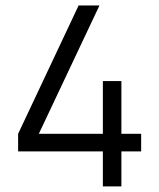

<svg xmlns="http://www.w3.org/2000/svg" viewBox="-20 -668 570 688"><path d="M415 0H348.6V-125.5H44.9V-188.5L261.7 -648.4H336.4L119.1 -188.5H348.6V-377.4H415V-188.5H485.8V-125.5H415Z"/></svg>

Font: Potro Sans Bangla
Style: Regular
Weight: 400
Designer: Jayed Ahsan Saad
Foundry: Codepotro
Version: Potro Sans Bangla; Version 0.905